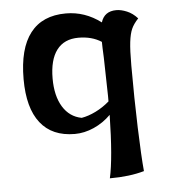

<svg xmlns="http://www.w3.org/2000/svg" viewBox="-47 -461 603 683"><g transform="rotate(-5 254.5 -119.0)"><path d="M337 -45Q310 -18 276 -3Q242 12 208 12Q127 12 85 -41.5Q43 -95 43 -198Q43 -307 86 -362.5Q129 -418 213 -418Q281 -418 338 -375Q350 -414 393 -414Q410 -414 430.5 -405.5Q451 -397 468 -378Q451 -360 443.5 -343Q436 -326 432.5 -297Q429 -268 429 -213Q429 -95 432.5 8.5Q436 112 441 165Q389 180 318 180Q334 109 337 -45ZM337 -93V-112Q337 -132 334 -249Q332 -291 332 -306Q298 -328 250 -328Q199 -328 172.5 -293Q146 -258 146 -191Q146 -129 170 -90Q194 -51 237 -43Q261 -47 287.5 -60Q314 -73 337 -93Z"/></g></svg>

Font: Mirza Medium
Style: Regular
Weight: 500
Designer: Arabic design by Kourosh Beigpour, Latin design by Eduardo Tunni, engineering by Lasse Fister
Version: Version 1.0010g